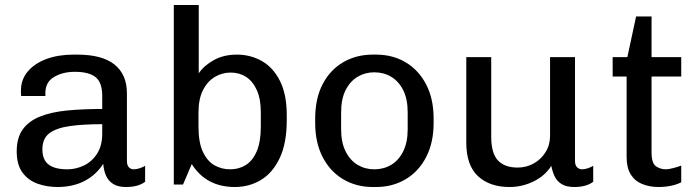

<svg xmlns="http://www.w3.org/2000/svg" viewBox="-20 -740 2804 770"><path d="M210 10Q169 10 131.5 -3Q94 -16 70.5 -47.5Q47 -79 47 -133Q47 -188 71.5 -221.5Q96 -255 141.5 -273Q187 -291 250.5 -297Q314 -303 390 -303V-355Q390 -409 363.5 -430.5Q337 -452 280 -452Q232 -452 197 -431.5Q162 -411 162 -367V-355H65Q64 -360 64 -365.5Q64 -371 64 -377Q64 -421 91.5 -453.5Q119 -486 166.5 -503.5Q214 -521 275 -521H289Q390 -521 439.5 -481Q489 -441 489 -366V-95Q489 -77 497 -69Q505 -61 516 -61Q527 -61 539.5 -65Q552 -69 562 -75V-11Q549 -1 530 4.5Q511 10 485 10Q453 10 433.5 -2.5Q414 -15 405 -36Q396 -57 394 -83Q365 -38 318.5 -14Q272 10 210 10ZM250 -61Q285 -61 317 -76.5Q349 -92 369.5 -124Q390 -156 390 -204V-242Q315 -242 261 -234.5Q207 -227 178.5 -206Q150 -185 150 -141Q150 -99 175 -80Q200 -61 250 -61Z M922 10Q807 10 749 -82L714 0H677V-720H777V-446Q798 -477 837.5 -499Q877 -521 930 -521Q985 -521 1030.5 -495Q1076 -469 1103 -415Q1130 -361 1130 -278V-258Q1130 -165 1101.5 -105.5Q1073 -46 1026 -18Q979 10 922 10ZM903 -61Q938 -61 965.5 -78Q993 -95 1009.5 -133Q1026 -171 1026 -233V-289Q1026 -343 1010 -378.5Q994 -414 967 -431.5Q940 -449 905 -449Q871 -449 841.5 -431.5Q812 -414 794 -378.5Q776 -343 776 -288V-232Q776 -169 793.5 -131.5Q811 -94 839.5 -77.5Q868 -61 903 -61Z M1475 10Q1409 10 1356.5 -21Q1304 -52 1274 -110Q1244 -168 1244 -247V-264Q1244 -345 1274 -402.5Q1304 -460 1356.5 -490.5Q1409 -521 1475 -521H1488Q1555 -521 1607 -490Q1659 -459 1689 -401.5Q1719 -344 1719 -264V-247Q1719 -168 1689 -110Q1659 -52 1606.5 -21Q1554 10 1488 10ZM1481 -61Q1519 -61 1549 -79Q1579 -97 1597 -133Q1615 -169 1615 -222V-289Q1615 -343 1597 -378.5Q1579 -414 1549 -432Q1519 -450 1481 -450Q1444 -450 1414 -432Q1384 -414 1366 -378.5Q1348 -343 1348 -289V-222Q1348 -169 1366 -133Q1384 -97 1414 -79Q1444 -61 1481 -61Z M2023 10Q1944 10 1897 -33.5Q1850 -77 1850 -168V-511H1950V-192Q1950 -125 1977 -96.5Q2004 -68 2056 -68Q2091 -68 2120.5 -84.5Q2150 -101 2168 -130Q2186 -159 2186 -195V-511H2286V-95Q2286 -77 2294.5 -69Q2303 -61 2314 -61Q2325 -61 2337 -65Q2349 -69 2359 -75V-11Q2346 -1 2327 4.5Q2308 10 2283 10Q2251 10 2232 -2Q2213 -14 2204 -33.5Q2195 -53 2191 -75Q2166 -35 2120 -12.5Q2074 10 2023 10Z M2622 10Q2585 10 2555.5 -2Q2526 -14 2509.5 -40.5Q2493 -67 2493 -111V-433H2437V-511H2496L2531 -674H2593V-511H2712V-433H2593V-129Q2593 -85 2611 -73Q2629 -61 2650 -61Q2661 -61 2680.5 -66Q2700 -71 2712 -76V-9Q2701 -3 2685.5 1.5Q2670 6 2653.5 8Q2637 10 2622 10Z"/></svg>

Font: Chivo Medium
Style: Regular
Weight: 400
Version: Version 2.002